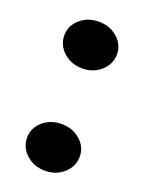

<svg xmlns="http://www.w3.org/2000/svg" viewBox="-103 -540 452 603"><g transform="rotate(20 122.5 -238.0)"><path d="M35 -68Q35 -100 60.5 -122.5Q86 -145 123 -145Q160 -145 185.5 -122.5Q211 -100 211 -68Q211 -35 185.5 -12Q160 11 123 11Q86 11 60.5 -12Q35 -35 35 -68ZM35 -410Q35 -442 60.5 -464.5Q86 -487 123 -487Q160 -487 185.5 -464.5Q211 -442 211 -410Q211 -377 185.5 -354Q160 -331 123 -331Q86 -331 60.5 -354Q35 -377 35 -410Z"/></g></svg>

Font: LT Museum
Style: Bold
Weight: 700
Designer: Daniel Lyons
Foundry: LyonsType
Version: Version 1.010